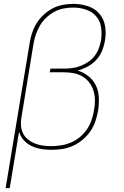

<svg xmlns="http://www.w3.org/2000/svg" viewBox="-20 -763 640 988"><path d="M9 205 132 -538Q136 -565 144.5 -591.5Q153 -618 168 -642.5Q183 -667 204.5 -687Q226 -707 251 -720Q276 -733 303.5 -738Q331 -743 358 -743Q396 -743 431.5 -731.5Q467 -720 490.5 -693.5Q514 -667 520.5 -629.5Q527 -592 520 -554Q516 -528 505.5 -502Q495 -476 475.5 -455Q456 -434 431 -420.5Q406 -407 379 -400Q410 -391 435 -371Q460 -351 473.5 -323Q487 -295 488.5 -261.5Q490 -228 485 -194Q480 -167 471 -139.5Q462 -112 445 -87.5Q428 -63 404.5 -43.5Q381 -24 354 -12Q327 0 299 4Q271 8 243 8Q217 8 190.5 3.5Q164 -1 141.5 -12Q119 -23 102 -42Q85 -61 78 -85L30 205ZM243 -11Q268 -11 294 -15Q320 -19 345 -29.5Q370 -40 391.5 -58Q413 -76 428 -98.5Q443 -121 451.5 -146.5Q460 -172 464 -197Q469 -223 468.5 -248Q468 -273 461 -296.5Q454 -320 439 -339Q424 -358 403.5 -370Q383 -382 358.5 -386.5Q334 -391 308 -391H236L240 -410H312Q333 -410 354 -413Q375 -416 395.5 -424Q416 -432 435 -445Q454 -458 467.5 -476Q481 -494 488.5 -514.5Q496 -535 500 -556Q505 -590 500 -623Q495 -656 474.5 -679.5Q454 -703 422.5 -713.5Q391 -724 357 -724Q333 -724 308 -719.5Q283 -715 260 -702.5Q237 -690 217.5 -671.5Q198 -653 185 -630.5Q172 -608 164 -584Q156 -560 152 -535L90 -157Q86 -136 88 -114.5Q90 -93 99.5 -75Q109 -57 125 -44.5Q141 -32 160 -24.5Q179 -17 200 -14Q221 -11 243 -11Z"/></svg>

Font: Iosevka Curly Thin Extended
Style: Italic
Weight: 100
Width: 7
Italic angle: -9°
Monospace: yes
Designer: Belleve Invis
Foundry: Belleve Invis
Version: Version 11.1.0; ttfautohint (v1.8.3)